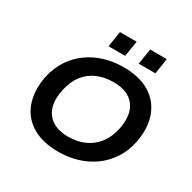

<svg xmlns="http://www.w3.org/2000/svg" viewBox="-195 -1106 1314 1313"><g transform="rotate(30 461.5 -450.0)"><path d="M428 10Q302 10 220 -40Q138 -90 106 -180.5Q74 -271 97 -390Q115 -470 155 -530.5Q195 -591 252.5 -632Q310 -673 379.5 -694Q449 -715 528 -715Q655 -715 736 -665Q817 -615 849.5 -525.5Q882 -436 859 -317Q842 -236 801.5 -175Q761 -114 703.5 -73Q646 -32 576 -11Q506 10 428 10ZM436 -113Q506 -113 563 -138.5Q620 -164 658.5 -213.5Q697 -263 713 -337Q737 -458 685.5 -525Q634 -592 520 -592Q450 -592 392.5 -567.5Q335 -543 297 -493.5Q259 -444 243 -369Q218 -248 270 -180.5Q322 -113 436 -113ZM604 -787 624 -910H755L736 -787ZM366 -787 385 -910H517L497 -787Z"/></g></svg>

Font: Nunito Sans 7pt SemiExpanded
Style: Bold Italic
Weight: 700
Width: 6
Italic angle: -9°
Designer: Vernon Adams
Foundry: Vernon Adams
Version: Version 3.101;gftools[0.9.27]